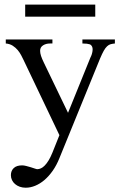

<svg xmlns="http://www.w3.org/2000/svg" viewBox="-20 -624 540 860"><path d="M494.6 -429.2Q483.9 -428.2 475.6 -426Q467.3 -423.8 459.7 -416.7Q452.1 -409.7 444.8 -396.7Q437.5 -383.8 428.2 -361.8L246.1 84.5Q233.4 116.2 216.1 140.9Q198.7 165.5 179 182.4Q159.2 199.2 137.7 208Q116.2 216.8 95.2 216.8Q80.6 216.8 68.4 212.4Q56.2 208 47.4 200.4Q38.6 192.9 33.7 182.6Q28.8 172.4 28.8 160.6Q28.8 141.1 41.5 128.9Q54.2 116.7 79.1 116.7Q86.9 116.7 97.4 119.4Q107.9 122.1 118.2 125.2Q128.4 128.4 136.2 131.1Q144 133.8 147 133.8Q154.8 133.8 163.1 130.1Q171.4 126.5 179.9 117.9Q188.5 109.4 197.3 95.2Q206.1 81.1 214.8 59.6L246.1 -18.6L85.4 -355.5Q81.1 -364.3 75 -376.2Q68.8 -388.2 59.6 -399.4Q50.3 -410.6 37.1 -419.2Q23.9 -427.7 5.9 -429.2V-447.3H214.8V-429.2H204.1Q186 -429.2 172.9 -420.9Q159.7 -412.6 159.7 -396.5Q159.7 -386.2 163.8 -373.5Q168 -360.8 176.3 -343.8L284.7 -118.7L384.8 -365.7Q392.1 -379.4 394.3 -394.8Q396.5 -410.2 390.6 -418.5Q389.2 -420.4 387.2 -422.4Q385.3 -424.3 380.9 -425.8Q376.5 -427.2 368.9 -428.2Q361.3 -429.2 349.1 -429.2V-447.3H494.6ZM92.8 -549.3V-603.5H406.7V-549.3Z"/></svg>

Font: Doulos SIL CyrE
Style: Regular
Weight: 400
Designer: Walt Agee, Victor Gaultney, Peter Martin, Debbi Hosken, Becca Hirsbrunner
Foundry: SIL International
Version: Version 5.000